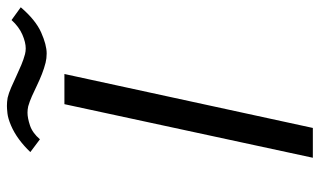

<svg xmlns="http://www.w3.org/2000/svg" viewBox="-200 -702 902 541"><g transform="rotate(-90 250.5 -431.0)"><path d="M77 0 228 -700H313L161 0ZM93 -796Q110 -814 129 -828Q148 -842 168 -850.5Q188 -859 202 -860.5Q216 -862 223 -862Q235 -862 246 -860Q259 -857 275 -850Q291 -843 307 -835.5Q323 -828 338.5 -821.5Q354 -815 369 -811Q377 -809 385 -809Q402 -809 424 -818.5Q446 -828 465 -849L501 -823Q465 -781 430 -765.5Q395 -750 371 -750Q357 -750 345 -753Q329 -757 312.5 -763.5Q296 -770 280.5 -777.5Q265 -785 250.5 -791.5Q236 -798 222 -802Q213 -804 204 -804Q189 -804 168 -797Q147 -790 129 -769Z"/></g></svg>

Font: Isabella Sans
Style: Italic
Weight: 400
Italic angle: -12°
Designer: Christian Thalmann (Catharsis Fonts), Cristiano Sobral
Foundry: The Isabella Sans Project Authors
Version: Version 2.026; ttfautohint (v1.8.4.7-5d5b-dirty)